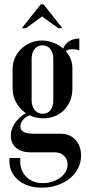

<svg xmlns="http://www.w3.org/2000/svg" viewBox="-20 -691 396 886"><path d="M173 175Q137 175 108.5 165Q80 155 60 136.5Q40 118 30.5 93Q21 68 24 38H74Q69 89 98 121.5Q127 154 179 154Q202 154 222.5 147Q243 140 258.5 128.5Q274 117 283 101.5Q292 86 292 69Q292 44 275.5 28Q259 12 233 12H121Q79 12 54.5 -8.5Q30 -29 30 -65Q30 -95 48.5 -122.5Q67 -150 99 -169Q70 -189 54 -219Q38 -249 38 -285V-372Q38 -399 48.5 -423Q59 -447 77.5 -465Q96 -483 120.5 -493.5Q145 -504 173 -504Q200 -504 226 -494Q252 -484 272 -467Q280 -489 299.5 -501Q319 -513 346 -513V-459Q328 -464 314 -464Q294 -464 283 -455Q314 -421 314 -376V-282Q314 -252 304 -227Q294 -202 276 -183.5Q258 -165 233.5 -155Q209 -145 180 -145Q146 -145 116 -159Q96 -151 85 -136.5Q74 -122 74 -107Q74 -74 135 -74H260Q302 -74 328 -46Q354 -18 354 27Q354 59 340 86Q326 113 302 132.5Q278 152 245 163.5Q212 175 173 175ZM126 -228Q126 -201 140 -183.5Q154 -166 177 -166Q200 -166 213 -183Q226 -200 226 -228V-420Q226 -448 212 -465Q198 -482 176 -482Q154 -482 140 -465Q126 -448 126 -420ZM168 -671H181L268 -561H249L174 -615L100 -561H81Z"/></svg>

Font: Moniqa SemBd Heading
Style: Regular
Weight: 600
Designer: Rajesh Rajput
Foundry: Rajesh Rajput
Version: Version 1.000